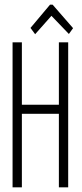

<svg xmlns="http://www.w3.org/2000/svg" viewBox="-20 -805 353 825"><path d="M34 0V-623H74V-355H233V-623H273V0H233V-316H74V0ZM131 -658 111 -685 195 -785H206L294 -684L276 -659L201 -737Z"/></svg>

Font: Inconsolata ExtraCondensed Light
Style: Regular
Weight: 300
Width: 2
Monospace: yes
Designer: Raph Levien, Cyreal, Brenton Simpson
Foundry: Raph Levien, Cyreal, Google
Version: Version 3.100; ttfautohint (v1.8.4.7-5d5b)